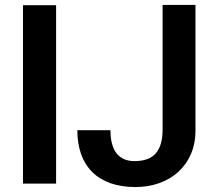

<svg xmlns="http://www.w3.org/2000/svg" viewBox="-20 -743 877 777"><path d="M73 0H207V-722H73ZM293 -216C293 -71 376 14 528 14C667 14 771 -74 771 -214V-723H638V-220C638 -136 606 -91 524 -91C461 -91 427 -133 427 -216Z"/></svg>

Font: Perun SemiBold
Style: Regular
Weight: 600
Foundry: Copyright (c) Stefan Peev, Context Ltd, 2016
Version: Version 1.089